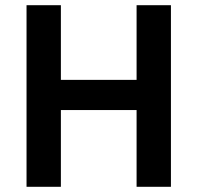

<svg xmlns="http://www.w3.org/2000/svg" viewBox="-20 -718 759 738"><path d="M505 0V-295H214V0H82V-698H214V-411H505V-698H637V0Z"/></svg>

Font: IBM Plex Sans SemiBold
Style: Regular
Weight: 600
Designer: Mike Abbink, Paul van der Laan, Pieter van Rosmalen
Foundry: Bold Monday
Version: Version 3.201